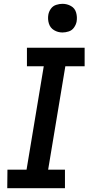

<svg xmlns="http://www.w3.org/2000/svg" viewBox="-20 -985 472 1005"><path d="M18 0H320V-97H232L322 -638H423V-735H121V-638H209L119 -97H19ZM307 -815Q323 -815 340 -820.5Q357 -826 367.5 -841Q378 -856 381 -872Q385 -896 378.5 -919Q372 -942 351.5 -953.5Q331 -965 307 -965Q291 -965 274 -959.5Q257 -954 246.5 -939.5Q236 -925 233 -908Q229 -884 236 -861.5Q243 -839 263 -827Q283 -815 307 -815Z"/></svg>

Font: Iosevka Sparkle SmBdObl
Style: Regular
Weight: 600
Italic angle: -9°
Designer: Belleve Invis
Foundry: Belleve Invis
Version: Version 4.5.0; ttfautohint (v1.8.3)